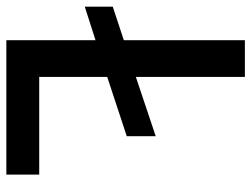

<svg xmlns="http://www.w3.org/2000/svg" viewBox="-116 -662 773 590"><g transform="rotate(90 270.0 -366.5)"><path d="M511 -101V0H98V-274L-5 -241V-327L98 -361V-733H211V-398L393 -459V-370L211 -310V-101Z"/></g></svg>

Font: IBM Plex Sans JP Medm
Style: Regular
Weight: 500
Designer: Mike Abbink; Paul van der Laan; Pieter van Rosmalen; Wujin Sim; Yejin Wi; Jinhee Kim; Boomi Park; Yona Kim; Kichan Ma
Foundry: Sandoll Inc.
Version: Version 1.002